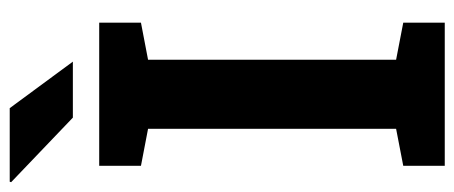

<svg xmlns="http://www.w3.org/2000/svg" viewBox="-297 -645 935 395"><g transform="rotate(-90 170.5 -447.5)"><path d="M0 0ZM26.9 -625V-710.9H321.3V-625L245.1 -610.4V-100.1L321.3 -85.4V0H26.9V-85.4L103 -100.1V-610.4ZM241.2 -765.1H126L-6.8 -892.1L-5.9 -895H145.5Z"/></g></svg>

Font: Roboto Avanza Slab
Style: Bold
Weight: 700
Designer: Google
Version: Version 1.100263; 2013; ttfautohint (v0.94.20-1c74) -l 8 -r 